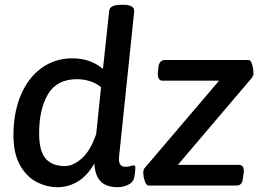

<svg xmlns="http://www.w3.org/2000/svg" viewBox="-20 -773 1094 800"><path d="M36 -210Q36 -303 66.5 -376Q97 -449 153 -489.5Q209 -530 282 -530Q356 -530 409 -486L435 -728Q438 -753 484 -753H495Q542 -753 539 -724L476 -119Q472 -78 503 -78Q514 -78 524 -81Q534 -84 537 -84Q544 -84 544 -75Q544 -58 539 -32Q535 -13 513.5 -3Q492 7 471 7Q423 7 399.5 -17Q376 -41 373 -92Q345 -42 305.5 -17.5Q266 7 220 7Q175 7 133 -14.5Q91 -36 63.5 -84.5Q36 -133 36 -210ZM381 -215 401 -410Q359 -443 300 -443Q217 -443 180 -380.5Q143 -318 143 -217Q143 -144 170 -112.5Q197 -81 250 -81Q285 -81 321 -113Q357 -145 381 -215ZM577 -54Q577 -67 583 -73L893 -437H657Q635 -437 638 -473L640 -492Q641 -507 648.5 -515Q656 -523 667 -523H1016Q1025 -523 1030.5 -504.5Q1036 -486 1036 -467Q1036 -457 1028 -447L721 -86H976Q996 -86 996 -60L995 -50L992 -29Q989 0 966 0H598Q590 0 583.5 -18Q577 -36 577 -54Z"/></svg>

Font: Asap-MediumItalic
Style: Italic
Weight: 500
Italic angle: -6°
Designer: Pablo Cosgaya
Foundry: Omnibus-Type
Version: Version 2.000; ttfautohint (v1.8)